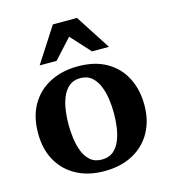

<svg xmlns="http://www.w3.org/2000/svg" viewBox="-110 -810 803 909"><g transform="rotate(-15 292.0 -355.0)"><path d="M553.2 -241.2Q553.2 -166.5 521.7 -109.4Q490.2 -52.2 431.2 -20Q372.1 12.2 289.1 12.2Q213.4 12.2 155.3 -18.6Q97.2 -49.3 64.7 -106.2Q32.2 -163.1 32.2 -242.2Q32.2 -324.2 65.9 -381.8Q99.6 -439.5 159.2 -469.7Q218.8 -500 295.9 -500Q378.4 -500 435.8 -467Q493.2 -434.1 523.2 -375.7Q553.2 -317.4 553.2 -241.2ZM403.8 -242.2Q403.8 -273.9 399.2 -308.8Q394.5 -343.8 382.3 -374.3Q370.1 -404.8 348.4 -423.8Q326.7 -442.9 292 -442.9Q258.3 -442.9 236.8 -424.6Q215.3 -406.2 203.4 -376.7Q191.4 -347.2 186.8 -312.7Q182.1 -278.3 182.1 -246.1Q182.1 -213.9 186.5 -178.7Q190.9 -143.6 202.6 -112.8Q214.4 -82 236.3 -63Q258.3 -43.9 293 -43.9Q327.1 -43.9 348.9 -62Q370.6 -80.1 382.6 -109.6Q394.5 -139.2 399.2 -173.8Q403.8 -208.5 403.8 -242.2ZM462.4 -550.8H379.4L292.5 -646L205.6 -550.8H122.6L233.4 -722.2H351.6Z"/></g></svg>

Font: Charis
Style: Bold
Weight: 700
Designer: Walt Agee, Miriam Martin, Annie Olsen, Victor Gaultney, Lorna Priest, Alan Ward, Bob Hallissy, Martin Hosken, Sharon Cor
Foundry: SIL Global
Version: Version 7.000